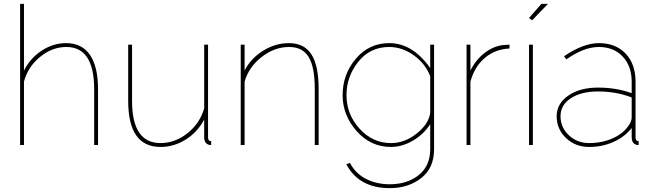

<svg xmlns="http://www.w3.org/2000/svg" viewBox="-20 -750 3384 993"><path d="M487 0H467V-289Q467 -507 323 -507Q250 -507 187 -455.5Q124 -404 104 -328V0H84V-730H104V-385Q136 -449 195.5 -488Q255 -527 322 -527Q403 -527 445 -466.5Q487 -406 487 -289Z M643 -228V-519H663V-228Q663 -10 810 -10Q885 -10 949 -60.5Q1013 -111 1036 -189V-519H1056V-40Q1056 -20 1072 -20V0Q1061 0 1058 -2Q1036 -10 1036 -40V-132Q1002 -67 941 -28.5Q880 10 810 10Q643 10 643 -228Z M1628 0H1608V-289Q1608 -403 1576.5 -455Q1545 -507 1475 -507Q1400 -507 1333.5 -455.5Q1267 -404 1245 -328V0H1225V-519H1245V-385Q1277 -448 1340.5 -487.5Q1404 -527 1474 -527Q1553 -527 1590.5 -469Q1628 -411 1628 -289Z M1752 -258Q1752 -366 1820.5 -446.5Q1889 -527 1993 -527Q2114 -527 2205 -398V-519H2225V22Q2225 119 2158.5 171Q2092 223 1996 223Q1836 223 1771 99L1790 93Q1820 149 1874.5 176Q1929 203 1996 203Q2086 203 2145.5 155.5Q2205 108 2205 22V-108Q2172 -56 2116 -23Q2060 10 2002 10Q1897 10 1824.5 -72Q1752 -154 1752 -258ZM2205 -169V-356Q2180 -421 2120 -464Q2060 -507 1993 -507Q1894 -507 1833 -430.5Q1772 -354 1772 -258Q1772 -159 1839.5 -84.5Q1907 -10 2002 -10Q2074 -10 2137 -61Q2200 -112 2205 -169Z M2615 -499Q2541 -496 2487.5 -450.5Q2434 -405 2413 -328V0H2393V-519H2413V-385Q2440 -440 2485.5 -475.5Q2531 -511 2582 -517Q2608 -519 2615 -519Z M2732 -645 2716 -657 2780 -730H2814ZM2716 0V-519H2736V0Z M2859 -149Q2859 -214 2919 -255.5Q2979 -297 3073 -297Q3168 -297 3247 -268V-327Q3247 -408 3200.5 -457.5Q3154 -507 3077 -507Q3000 -507 2909 -443L2897 -459Q2997 -527 3077 -527Q3164 -527 3215.5 -473Q3267 -419 3267 -327V-40Q3267 -20 3283 -20V0Q3272 0 3269 -2Q3247 -10 3247 -40V-88Q3211 -42 3153 -16Q3095 10 3027 10Q2956 10 2907.5 -36Q2859 -82 2859 -149ZM3232 -102Q3247 -123 3247 -143V-246Q3167 -277 3073 -277Q2986 -277 2932.5 -242Q2879 -207 2879 -149Q2879 -91 2922 -50.5Q2965 -10 3027 -10Q3094 -10 3149.5 -35Q3205 -60 3232 -102Z"/></svg>

Font: Raleway-v4020 Thin
Style: Regular
Weight: 250
Designer: Matt McInerney, Pablo Impallari, Rodrigo Fuenzalida
Foundry: Matt McInerney, Pablo Impallari, Rodrigo Fuenzalida
Version: Version 4.020;PS 004.020;hotconv 1.0.88;makeotf.lib2.5.64775